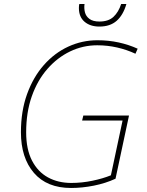

<svg xmlns="http://www.w3.org/2000/svg" viewBox="-20 -924 730 954"><path d="M333 10Q213 10 148.5 -65Q84 -140 84 -267Q84 -372 114.5 -456.5Q145 -541 198 -601Q251 -661 319.5 -692.5Q388 -724 464 -724Q520 -724 570 -713Q620 -702 664 -682L653 -657Q610 -677 562 -688Q514 -699 463 -699Q392 -699 328.5 -668.5Q265 -638 215.5 -581.5Q166 -525 138 -445.5Q110 -366 110 -267Q110 -182 139 -126Q168 -70 218.5 -42.5Q269 -15 334 -15Q387 -15 439.5 -26Q492 -37 531 -53L589 -325H388L394 -350H621L554 -36Q504 -13 446 -1.5Q388 10 333 10ZM474 -792Q428 -792 400 -816Q372 -840 372 -884Q372 -896 374 -904H400Q397 -883 402 -863Q407 -843 424.5 -830Q442 -817 474 -817Q519 -817 544 -840.5Q569 -864 582 -904H608Q592 -849 559.5 -820.5Q527 -792 474 -792Z"/></svg>

Font: Noto Sans Thin
Style: Italic
Weight: 100
Italic angle: -12°
Designer: Monotype Design Team
Foundry: Monotype Imaging Inc.
Version: Version 2.013; ttfautohint (v1.8.4.7-5d5b)